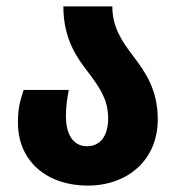

<svg xmlns="http://www.w3.org/2000/svg" viewBox="-20 -570 554 600"><path d="M254 10C379 10 473 -70 473 -197C473 -290 434 -345 396 -395C361 -441 331 -485 331 -550H178C178 -446 222 -387 261 -337C291 -296 318 -259 318 -200C318 -145 293 -113 252 -113C208 -113 186 -151 186 -207C186 -238 190 -263 195 -289H54C42 -254 36 -229 36 -187C36 -65 128 10 254 10Z"/></svg>

Font: Noto Sans Georgian Condensed ExtraBold
Style: Regular
Weight: 800
Width: 3
Designer: Monotype Design Team, Akaki Razmadze
Foundry: Google LLC
Version: Version 2.005